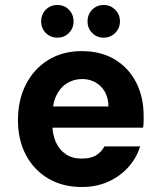

<svg xmlns="http://www.w3.org/2000/svg" viewBox="-20 -738 644 770"><path d="M308 12Q232 12 174.5 -21.5Q117 -55 84.5 -115.5Q52 -176 52 -256Q52 -337 84 -399.5Q116 -462 173.5 -497.5Q231 -533 308 -533Q385 -533 440.5 -499.5Q496 -466 526 -407.5Q556 -349 556 -274Q556 -264 556 -252Q556 -240 554 -226H152V-311H415Q414 -362 384 -391.5Q354 -421 309 -421Q276 -421 248.5 -404Q221 -387 205.5 -354Q190 -321 190 -270V-241Q190 -199 204 -168Q218 -137 244 -119.5Q270 -102 307 -102Q345 -102 366 -115.5Q387 -129 399 -151H542Q528 -105 495 -68Q462 -31 414.5 -9.5Q367 12 308 12ZM210 -587Q182 -587 163.5 -606Q145 -625 145 -652Q145 -680 163.5 -699Q182 -718 210 -718Q238 -718 256.5 -699Q275 -680 275 -652Q275 -625 256.5 -606Q238 -587 210 -587ZM396 -587Q368 -587 349.5 -606Q331 -625 331 -652Q331 -680 349.5 -699Q368 -718 396 -718Q423 -718 442 -699Q461 -680 461 -652Q461 -625 442 -606Q423 -587 396 -587Z"/></svg>

Font: DM Sans 10pt ExtraBold
Style: Regular
Weight: 800
Version: Version 4.004;gftools[0.9.30]